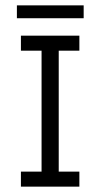

<svg xmlns="http://www.w3.org/2000/svg" viewBox="-20 -696 382 716"><path d="M135 -18V-545H199V-18ZM58 0V-56H276V0ZM58 -507V-563H276V-507ZM43 -628V-676H292V-628Z"/></svg>

Font: Darker Grotesque Light Medium
Style: Regular
Weight: 500
Version: Version 1.000;gftools[0.9.28]